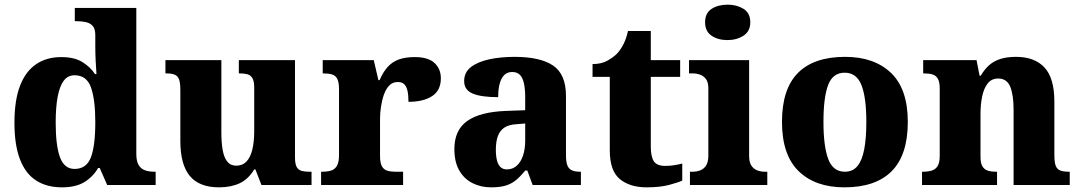

<svg xmlns="http://www.w3.org/2000/svg" viewBox="-20 -794 4636 824"><path d="M246 10Q181 10 135.5 -19Q90 -48 66 -109.5Q42 -171 42 -267Q42 -364 66 -426Q90 -488 135 -518.5Q180 -549 243 -549Q299 -549 333 -528Q367 -507 388 -476H394Q392 -501 390.5 -534Q389 -567 389 -593V-643Q389 -670 378 -682.5Q367 -695 349 -699Q331 -703 309 -703H301V-760H565V-134Q565 -103 574.5 -86.5Q584 -70 601.5 -63.5Q619 -57 642 -57H648V0H440L408 -73H401Q379 -35 342 -12.5Q305 10 246 10ZM300 -69Q351 -69 370 -118.5Q389 -168 389 -270Q389 -366 370.5 -418.5Q352 -471 300 -471Q271 -471 253.5 -447.5Q236 -424 227.5 -379Q219 -334 219 -268Q219 -169 237.5 -119Q256 -69 300 -69Z M920 10Q835 10 794.5 -39Q754 -88 754 -189V-407Q754 -436 749 -451.5Q744 -467 731 -473Q718 -479 693 -479H690V-536H930V-226Q930 -183 935.5 -151Q941 -119 955 -101Q969 -83 994 -83Q1021 -83 1038 -101Q1055 -119 1063 -152.5Q1071 -186 1071 -231V-418Q1071 -446 1063 -459Q1055 -472 1041 -475.5Q1027 -479 1009 -479H1005V-536H1246V-119Q1246 -90 1253.5 -77Q1261 -64 1275 -60.5Q1289 -57 1307 -57H1317V0H1102L1076 -67H1071Q1046 -25 1008.5 -7.5Q971 10 920 10Z M1358 0V-57H1362Q1385 -57 1401 -62Q1417 -67 1426 -82.5Q1435 -98 1435 -129V-411Q1435 -441 1427.5 -455.5Q1420 -470 1405 -474.5Q1390 -479 1368 -479H1365V-536H1584L1604 -450H1609Q1624 -485 1644 -507Q1664 -529 1692 -539Q1720 -549 1760 -549Q1818 -549 1845 -523.5Q1872 -498 1872 -458Q1872 -406 1834.5 -381.5Q1797 -357 1733 -357Q1733 -385 1729 -403.5Q1725 -422 1715.5 -432Q1706 -442 1687 -442Q1665 -442 1650.5 -427Q1636 -412 1627.5 -387.5Q1619 -363 1615 -335.5Q1611 -308 1611 -285V-124Q1611 -95 1619 -80.5Q1627 -66 1642 -61.5Q1657 -57 1676 -57H1710V0Z M2087 10Q2044 10 2008 -8Q1972 -26 1951 -62.5Q1930 -99 1930 -154Q1930 -236 1985.5 -275Q2041 -314 2152 -318L2234 -321V-375Q2234 -410 2229 -434.5Q2224 -459 2212 -472Q2200 -485 2178 -485Q2157 -485 2144 -472Q2131 -459 2124.5 -435Q2118 -411 2118 -377Q2045 -377 2008.5 -392.5Q1972 -408 1972 -446Q1972 -484 2001.5 -506.5Q2031 -529 2080 -539.5Q2129 -550 2188 -550Q2299 -550 2354 -512.5Q2409 -475 2409 -382V-128Q2409 -101 2414.5 -85.5Q2420 -70 2433.5 -63.5Q2447 -57 2469 -57H2473V0H2266L2243 -62H2234Q2212 -35 2192.5 -19.5Q2173 -4 2148.5 3Q2124 10 2087 10ZM2155 -67Q2180 -67 2197.5 -82.5Q2215 -98 2224.5 -126Q2234 -154 2234 -191V-264L2197 -261Q2163 -259 2144 -246Q2125 -233 2116.5 -209.5Q2108 -186 2108 -151Q2108 -124 2113 -105Q2118 -86 2128.5 -76.5Q2139 -67 2155 -67Z M2755 10Q2683 10 2640 -25.5Q2597 -61 2597 -149V-464H2523V-519Q2561 -519 2587.5 -534Q2614 -549 2629 -565Q2643 -580 2655.5 -604Q2668 -628 2675 -661H2773V-536H2899V-464H2773V-165Q2773 -122 2786 -102Q2799 -82 2835 -82Q2855 -82 2873.5 -85Q2892 -88 2908 -92V-19Q2891 -11 2852 -0.5Q2813 10 2755 10Z M2941 0V-57H2953Q2970 -57 2985.5 -63Q3001 -69 3010.5 -84Q3020 -99 3020 -127V-415Q3020 -441 3010 -454.5Q3000 -468 2984.5 -473.5Q2969 -479 2953 -479H2937V-536H3195V-125Q3195 -98 3204.5 -83.5Q3214 -69 3229.5 -63Q3245 -57 3261 -57H3273V0ZM3102 -622Q3061 -622 3033.5 -641Q3006 -660 3006 -698Q3006 -738 3034 -756Q3062 -774 3103 -774Q3142 -774 3171 -756Q3200 -738 3200 -698Q3200 -660 3171 -641Q3142 -622 3102 -622Z M3604 10Q3479 10 3407.5 -59.5Q3336 -129 3336 -271Q3336 -412 3404.5 -481Q3473 -550 3607 -550Q3732 -550 3804 -481Q3876 -412 3876 -271Q3876 -129 3807 -59.5Q3738 10 3604 10ZM3606 -57Q3640 -57 3660 -81.5Q3680 -106 3689 -153.5Q3698 -201 3698 -271Q3698 -376 3677 -429Q3656 -482 3605 -482Q3554 -482 3534 -429Q3514 -376 3514 -271Q3514 -166 3534.5 -111.5Q3555 -57 3606 -57Z M3937 0V-57H3940Q3963 -57 3979 -62Q3995 -67 4004 -81.5Q4013 -96 4013 -125V-415Q4013 -442 4005 -456Q3997 -470 3982 -474.5Q3967 -479 3945 -479H3942V-536H4171L4184 -469H4189Q4206 -498 4226.5 -515.5Q4247 -533 4275 -541.5Q4303 -550 4341 -550Q4420 -550 4462.5 -504.5Q4505 -459 4505 -358V-128Q4505 -97 4511 -82Q4517 -67 4531 -62Q4545 -57 4567 -57H4571V0H4330V-322Q4330 -387 4315.5 -422Q4301 -457 4264 -457Q4235 -457 4218.5 -435.5Q4202 -414 4195 -379.5Q4188 -345 4188 -305V-122Q4188 -94 4196 -80.5Q4204 -67 4218.5 -62Q4233 -57 4255 -57H4259V0Z"/></svg>

Font: Noto Serif Thai ExtraBold
Style: Regular
Weight: 800
Version: Version 2.001